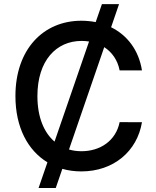

<svg xmlns="http://www.w3.org/2000/svg" viewBox="-20 -840 775 952"><path d="M171.2 92.3H256.4L289.1 -2.8C318.9 5.7 350.5 9.9 383.5 9.9C543.3 9.9 660.2 -90.2 683.9 -234L573.2 -234.4C554.3 -141.3 476.2 -90.2 384.2 -90.2C362.6 -90.2 341.6 -93 322.1 -98.7L496.8 -606.2C535.2 -581.3 563.2 -542.3 573.2 -490.8H683.9C668 -591.6 610.8 -665.5 530.9 -704.9L570.3 -819.6H485.4L454.5 -730.5C431.8 -734.7 408 -737.2 383.5 -737.2C195.3 -737.2 56.5 -596.2 56.5 -363.6C56.5 -208.5 117.9 -94.1 215.2 -35.2ZM165.5 -363.6C165.5 -540.1 259.2 -637.1 384.6 -637.1C397.4 -637.1 409.4 -636 421.5 -634.2L250.4 -137.8C198.2 -182.5 165.5 -258.9 165.5 -363.6Z"/></svg>

Font: Magic Ui Pro Medium
Style: Regular
Weight: 500
Designer: Stefan Endress, Andreas Faust
Version: Version 1.000;FEAKit 1.0